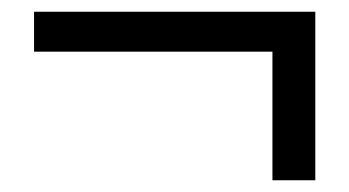

<svg xmlns="http://www.w3.org/2000/svg" viewBox="-20 -423 595 327"><path d="M444 -116H517V-403H38V-335H444Z"/></svg>

Font: Source Han Sans HK
Style: Regular
Weight: 400
Designer: Ryoko NISHIZUKA 西塚涼子 (kana, bopomofo & ideographs); Paul D. Hunt (Latin, Greek & Cyrillic); Sandoll Communications 산돌커뮤니
Foundry: Adobe
Version: Version 2.000;hotconv 1.0.107;makeotfexe 2.5.65593